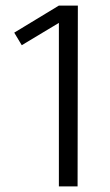

<svg xmlns="http://www.w3.org/2000/svg" viewBox="-20 -668 395 688"><path d="M191 0V-586L58 -506L31 -551L191 -648H259L258 0Z"/></svg>

Font: Gafata
Style: Regular
Weight: 400
Designer: Lautaro Hourcade
Foundry: Lautaro Hourcade
Version: Version 4.002; ttfautohint (v0.94.20-1c74) -l 7 -r 28 -G 0 -